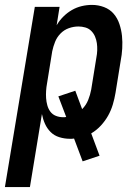

<svg xmlns="http://www.w3.org/2000/svg" viewBox="-50 -558 570 783"><path d="M-30 205 92 -530H193L181 -455Q192 -474 208 -490Q224 -506 243 -517Q262 -528 283 -533Q304 -538 325 -538Q351 -538 374.5 -529Q398 -520 413.5 -502Q429 -484 437 -460Q445 -436 447.5 -411.5Q450 -387 448.5 -360.5Q447 -334 442 -309L421 -179Q417 -155 410 -131.5Q403 -108 391 -86.5Q379 -65 361.5 -46Q344 -27 322 -14L356 77L287 100L252 7Q248 8 243.5 8Q239 8 235 8Q213 8 192 1.5Q171 -5 156.5 -19.5Q142 -34 133.5 -53Q125 -72 121 -93L72 205ZM207 -80Q210 -80 213.5 -80Q217 -80 220 -81L188 -165L257 -188L285 -113Q301 -129 309.5 -150Q318 -171 322 -193L343 -323Q346 -338 346.5 -353Q347 -368 345 -382Q343 -396 337.5 -409Q332 -422 322 -432Q312 -442 298 -446Q284 -450 270 -450Q250 -450 230.5 -443Q211 -436 196.5 -421Q182 -406 174.5 -387Q167 -368 163 -349L142 -219Q139 -203 138 -187.5Q137 -172 138 -157.5Q139 -143 143 -128.5Q147 -114 155.5 -102.5Q164 -91 178 -85.5Q192 -80 207 -80Z"/></svg>

Font: Iosevka Curly Semibold Oblique
Style: Regular
Weight: 600
Italic angle: -9°
Monospace: yes
Designer: Belleve Invis
Foundry: Belleve Invis
Version: Version 11.1.0; ttfautohint (v1.8.3)